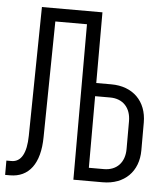

<svg xmlns="http://www.w3.org/2000/svg" viewBox="-58 -777 710 828"><g transform="rotate(5 297.5 -362.5)"><path d="M-5 5H16C98 5 145 -57 146 -172L153 -673H290V0H417C511 0 571 -60 571 -152V-272C571 -364 511 -424 417 -424H352V-730H90L82 -172C81 -97 59 -57 17 -57H-5ZM352 -57V-367H417C473 -367 507 -330 507 -272V-152C507 -94 473 -57 417 -57Z"/></g></svg>

Font: JetBrains Mono ExtraLight
Style: Regular
Weight: 240
Monospace: yes
Designer: Philipp Nurullin, Konstantin Bulenkov
Foundry: JetBrains
Version: Version 2.305